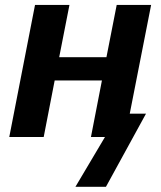

<svg xmlns="http://www.w3.org/2000/svg" viewBox="-20 -548 644 768"><path d="M564 -93.3 403.8 199.2H281.7L399.9 0H343.8L387.7 -226.1H198.7L154.8 0H17.1L120.1 -528.3H257.8L216.8 -319.3H405.8L446.8 -528.3H584.5L499 -93.3Z"/></svg>

Font: Arimo
Style: Bold Italic
Weight: 700
Italic angle: -12°
Designer: Steve Matteson
Foundry: Monotype Imaging Inc.
Version: Version 1.33